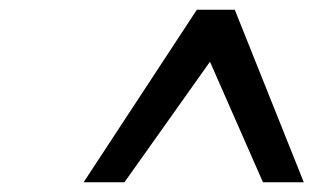

<svg xmlns="http://www.w3.org/2000/svg" viewBox="-20 -732 670 395"><path d="M152 -357 385 -712H463L605 -357H521L412 -605L236 -357Z"/></svg>

Font: Overpass
Style: Italic
Weight: 400
Italic angle: -10°
Designer: Delve Withrington, Dave Bailey, Thomas Jockin
Foundry: Delve Fonts LLC
Version: Version 4.000